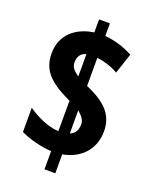

<svg xmlns="http://www.w3.org/2000/svg" viewBox="-151 -842 781 983"><g transform="rotate(20 239.5 -350.5)"><path d="M215 -41V58H274V-45C376 -64 435 -135 435 -229C435 -328 369 -376 274 -418V-571C308 -567 351 -556 390 -533L427 -644C373 -673 321 -686 274 -690V-759H215V-688C117 -674 46 -613 46 -514C46 -428 88 -374 215 -316V-150C158 -152 91 -184 46 -216V-84C97 -60 157 -45 215 -41ZM215 -570V-448C186 -468 172 -484 172 -509C172 -540 184 -561 215 -570ZM274 -159V-285C295 -267 313 -248 313 -223C313 -193 302 -170 274 -159Z"/></g></svg>

Font: Noto Sans Sinhala UI ExtraCondensed ExtraBold
Style: Regular
Weight: 800
Width: 2
Designer: Jelle Bosma - Monotype Design Team
Foundry: Monotype Imaging Inc.
Version: Version 2.006